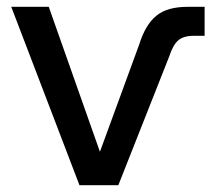

<svg xmlns="http://www.w3.org/2000/svg" viewBox="-20 -543 620 563"><path d="M213 0 13 -523H123L273 -98L388 -412Q406 -470 438 -496.5Q470 -523 530 -523H580V-438H548Q518 -438 502.5 -424.5Q487 -411 476 -377L327 0Z"/></svg>

Font: Raleway SemiBold
Style: Regular
Weight: 600
Designer: Matt McInerney, Pablo Impallari, Rodrigo Fuenzalida
Foundry: Matt McInerney, Pablo Impallari, Rodrigo Fuenzalida
Version: Version 4.026